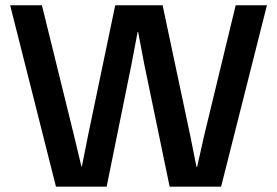

<svg xmlns="http://www.w3.org/2000/svg" viewBox="-20 -700 1038 720"><path d="M589.8 -680.2 692.9 -193.8 716.8 -74.2H719.2L746.1 -193.8L863.8 -680.2H981L809.1 0H616.2L521 -459L498 -580.1H496.1L473.1 -459L379.9 0H189.9L18.1 -680.2H137.2L256.8 -194.8L285.2 -76.2H287.1L311 -195.8L412.1 -680.2Z"/></svg>

Font: TASA Orbiter Display SemiBold
Style: Regular
Weight: 600
Designer: Weizhong Zhang
Version: Version 1.000;Glyphs 3.1.2 (3151)